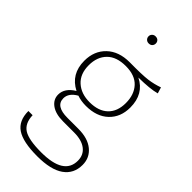

<svg xmlns="http://www.w3.org/2000/svg" viewBox="-287 -799 1064 1064"><g transform="rotate(45 245.5 -267.0)"><path d="M245 -734Q259 -734 266.5 -726Q274 -718 274 -707Q274 -695 266.5 -687Q259 -679 245 -679Q233 -679 225 -687Q217 -695 217 -707Q217 -718 225 -726Q233 -734 245 -734ZM466 -555 477 -519Q430 -506 339 -505Q425 -462 425 -356Q425 -280 376.5 -234Q328 -188 244 -188Q206 -188 175 -199Q126 -171 126 -130Q126 -69 219 -69H305Q379 -69 421 -34.5Q463 0 463 56Q463 125 410 162.5Q357 200 251 200Q139 200 89 166.5Q39 133 39 57H72Q74 119 113.5 144Q153 169 251 169Q428 169 428 58Q428 13 395 -12.5Q362 -38 302 -38H216Q157 -38 124 -62Q91 -86 91 -124Q91 -175 149 -210Q61 -255 61 -359Q61 -436 110.5 -483.5Q160 -531 245 -531Q345 -530 386 -535.5Q427 -541 466 -555ZM245 -501Q172 -501 134 -462.5Q96 -424 96 -359Q96 -291 137 -254Q178 -217 244 -217Q314 -217 352 -253.5Q390 -290 390 -356Q390 -422 353.5 -461.5Q317 -501 245 -501Z"/></g></svg>

Font: Fira Sans UltraLight
Style: Regular
Weight: 200
Designer: Carrois Corporate & Edenspiekermann AG
Foundry: Carrois Corporate GbR & Edenspiekermann AG
Version: Version 4.106;PS 004.106;hotconv 1.0.70;makeotf.lib2.5.58329